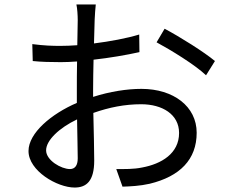

<svg xmlns="http://www.w3.org/2000/svg" viewBox="-20 -816 1040 862"><path d="M294 -57C255 -57 187 -96 187 -141C187 -186 246 -242 326 -280C327 -208 329 -141 329 -105C329 -74 317 -57 294 -57ZM398 -414C398 -454 399 -501 400 -548C472 -556 548 -569 606 -582L605 -661C549 -644 474 -630 402 -621C403 -665 404 -704 405 -728C406 -751 408 -778 410 -796H323C327 -779 329 -746 329 -726C329 -708 328 -665 327 -613C300 -611 274 -610 251 -610C215 -610 179 -611 125 -618L127 -542C165 -538 208 -537 253 -537C274 -537 299 -538 326 -540C325 -496 325 -450 325 -410V-354C211 -305 108 -219 108 -138C108 -49 237 26 315 26C368 26 403 -3 403 -95C403 -138 401 -225 399 -309C470 -334 540 -348 614 -348C708 -348 784 -303 784 -219C784 -127 705 -80 618 -64C580 -56 539 -57 502 -57L530 22C564 21 608 19 652 9C788 -24 863 -100 863 -220C863 -338 759 -417 615 -417C550 -417 473 -405 398 -381ZM683 -626C746 -592 856 -525 905 -478L945 -542C897 -582 789 -650 719 -687Z"/></svg>

Font: Noto Sans JP Regular
Style: Regular
Weight: 400
Designer: Ryoko NISHIZUKA (kana & ideographs); Paul D. Hunt (Latin, Greek & Cyrillic); Wenlong ZHANG (bopomofo); Sandoll Communica
Foundry: Adobe Systems Incorporated
Version: Version 1.004;PS 1.004;hotconv 1.0.82;makeotf.lib2.5.63406